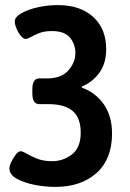

<svg xmlns="http://www.w3.org/2000/svg" viewBox="-20 -727 510 754"><path d="M197 7Q158 7 116.5 -1Q75 -9 46 -25Q17 -41 17 -66Q17 -76 24.5 -91.5Q32 -107 42 -120Q52 -133 61 -133Q69 -133 85 -123.5Q101 -114 125.5 -104Q150 -94 185 -94Q228 -94 262.5 -120.5Q297 -147 297 -206Q297 -264 265.5 -291Q234 -318 171 -318H134Q107 -318 107 -361V-376Q107 -419 134 -419H164Q221 -419 248.5 -450.5Q276 -482 276 -519Q276 -553 255 -579Q234 -605 183 -605Q154 -605 134 -597Q114 -589 101 -581.5Q88 -574 81 -574Q72 -574 62 -586Q52 -598 45 -614.5Q38 -631 38 -643Q38 -660 64 -675Q90 -690 129 -698.5Q168 -707 208 -707Q295 -707 346 -660.5Q397 -614 397 -534Q397 -478 370 -441Q343 -404 301 -387V-383Q355 -364 387.5 -317.5Q420 -271 420 -203Q420 -102 359 -47.5Q298 7 197 7Z"/></svg>

Font: Asap Condensed SemiBold
Style: Regular
Weight: 600
Width: 3
Designer: Pablo Cosgaya
Foundry: Omnibus-Type
Version: Version 3.001; ttfautohint (v1.8.4.7-5d5b)